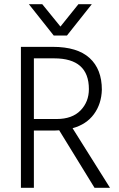

<svg xmlns="http://www.w3.org/2000/svg" viewBox="-20 -898 571 918"><path d="M239 -619H142V-329H251Q325 -329 365 -370Q405 -411 405 -472Q405 -619 239 -619ZM244 -274H142V0H80V-674H232Q350 -674 408.5 -620.5Q467 -567 467 -469Q465 -401 429 -352Q393 -303 327 -285L506 0H432L263 -275Q257 -274 244 -274ZM300 -728H237L118 -878H182L269 -771L355 -878H419Z"/></svg>

Font: Hind Guntur Light
Style: Regular
Weight: 300
Designer: Manushi Parikh, Hitesh Malaviya
Foundry: Indian Type Foundry
Version: Version 1.002;PS 1.0;hotconv 1.0.86;makeotf.lib2.5.63406; tt